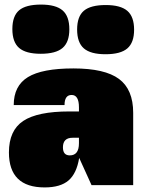

<svg xmlns="http://www.w3.org/2000/svg" viewBox="-20 -809 645 839"><path d="M380 0 326 -119Q315 -51 279.5 -20.5Q244 10 175 10Q19 10 19 -143Q19 -239 81.5 -280.5Q144 -322 283 -322H325V-340Q325 -394 293 -394Q262 -394 262 -350H40Q40 -434 102 -472Q164 -510 301 -510Q438 -510 500 -464Q562 -418 562 -316V0ZM297 -207Q255 -207 255 -165Q255 -130 285 -130Q325 -130 325 -183V-207ZM159 -789Q224 -789 253.5 -763.5Q283 -738 283 -681Q283 -625 253.5 -599.5Q224 -574 158 -574Q93 -574 63.5 -599.5Q34 -625 34 -682Q34 -739 63.5 -764Q93 -789 159 -789ZM442 -787Q507 -787 536.5 -761.5Q566 -736 566 -679Q566 -623 536.5 -597.5Q507 -572 441 -572Q376 -572 346.5 -597.5Q317 -623 317 -680Q317 -737 346.5 -762Q376 -787 442 -787Z"/></svg>

Font: Fivo Sans Modern ExtBlk
Style: Regular
Weight: 950
Designer: Alexander Slobzheninov
Foundry: Alexander Slobzheninov
Version: 1.0